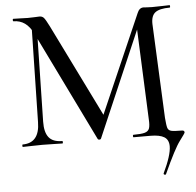

<svg xmlns="http://www.w3.org/2000/svg" viewBox="-56 -682 954 934"><g transform="rotate(-5 421.0 -215.0)"><path d="M713 195Q710 195 707.5 193Q705 191 706 188Q747 102 747 59Q747 27 725 13.5Q703 0 657 0H576Q573 0 573 -6Q573 -12 576 -12Q614 -12 631.5 -17Q649 -22 654 -36.5Q659 -51 657 -81L637 -552L676 -608L417 -7Q415 -3 409 -3Q403 -3 401 -7L140 -542Q122 -579 98 -596Q74 -613 42 -613Q40 -613 40 -619Q40 -625 42 -625L82 -624Q94 -623 113 -623Q135 -623 149 -624Q163 -625 171 -625Q184 -625 192 -616Q200 -607 217 -573L444 -112L407 -48L648 -600Q658 -625 678 -625Q684 -625 694 -624Q704 -623 720 -623L771 -624Q783 -625 806 -625Q808 -625 808 -619Q808 -613 806 -613Q756 -613 735 -597Q714 -581 715 -541L736 -81Q739 -43 743 -31Q747 -19 760.5 -15.5Q774 -12 813 -12Q825 -12 825 -2Q825 2 798.5 37Q772 72 717 193Q715 195 713 195ZM35 -12Q118 -12 119 -114L129 -602L154 -600L144 -114Q143 -62 163 -37Q183 -12 228 -12Q231 -12 231 -6Q231 0 228 0Q201 0 186 -1L131 -2L76 -1Q62 0 35 0Q33 0 33 -6Q33 -12 35 -12Z"/></g></svg>

Font: Cormorant Unicase Medium
Style: Regular
Weight: 500
Designer: Christian Thalmann (Catharsis Fonts)
Foundry: Catharsis Fonts
Version: Version 4.000